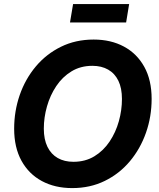

<svg xmlns="http://www.w3.org/2000/svg" viewBox="-20 -937 803 967"><path d="M343.8 10.3Q256.8 10.3 190.9 -25.1Q125 -60.5 88.1 -127.4Q51.3 -194.3 51.3 -288.6Q51.3 -377.4 79.3 -458.3Q107.4 -539.1 160.2 -602.1Q212.9 -665 286.9 -701.4Q360.8 -737.8 451.7 -737.8Q538.6 -737.8 604.2 -702.4Q669.9 -667 706.8 -600.3Q743.7 -533.7 743.7 -439Q743.7 -349.6 715.3 -268.8Q687 -188 634.3 -125Q581.5 -62 507.8 -25.9Q434.1 10.3 343.8 10.3ZM349.6 -122.1Q409.7 -122.1 455.3 -149.9Q501 -177.7 532 -224.1Q563 -270.5 578.6 -326.4Q594.2 -382.3 594.2 -438.5Q594.2 -493.2 576.2 -530.3Q558.1 -567.4 524.7 -586.4Q491.2 -605.5 445.3 -605.5Q385.7 -605.5 340.1 -577.6Q294.4 -549.8 263.4 -503.4Q232.4 -457 216.6 -401.1Q200.7 -345.2 200.7 -289.1Q200.7 -234.9 219 -197.5Q237.3 -160.2 270.8 -141.1Q304.2 -122.1 349.6 -122.1ZM630.4 -916.5 615.2 -823.7H332.5L348.1 -916.5Z"/></svg>

Font: Inter 20pt
Style: Bold Italic
Weight: 700
Italic angle: -9.3988°
Version: Version 4.001;git-66647c0bb